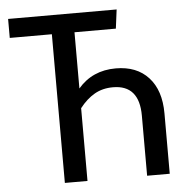

<svg xmlns="http://www.w3.org/2000/svg" viewBox="-50 -738 750 786"><g transform="rotate(-5 324.5 -344.5)"><path d="M616 -248V0H523V-247Q523 -373 415 -373Q372 -373 339 -354Q306 -335 278 -299V0H185V-611H12V-689H458L448 -611H278V-380Q337 -449 433 -449Q519 -449 567.5 -396Q616 -343 616 -248Z"/></g></svg>

Font: Fira Sans Condensed
Style: Regular
Weight: 400
Width: 3
Designer: bBox Type GmbH & Carrois Corporate GbR & Edenspiekermann AG
Foundry: bBox Type GmbH & Carrois Corporate GbR & Edenspiekermann AG
Version: Version 4.301